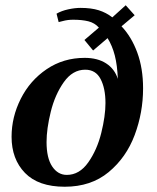

<svg xmlns="http://www.w3.org/2000/svg" viewBox="-20 -700 598 730"><path d="M24 -180Q24 -255 59 -324.5Q94 -394 157.5 -437Q221 -480 302 -480Q351 -480 383.5 -459Q416 -438 428 -400Q426 -452 416.5 -489Q407 -526 389 -555L334 -508L301 -548L356 -595Q340 -613 316 -619Q292 -625 258 -625Q237 -625 219 -620L203 -616L195 -648Q214 -659 239.5 -664.5Q265 -670 286 -670Q327 -670 355.5 -661Q384 -652 407 -634L458 -680L492 -642L442 -600Q480 -560 502 -500Q524 -440 524 -364Q524 -272 492 -186.5Q460 -101 393 -45.5Q326 10 226 10Q126 10 75 -42.5Q24 -95 24 -180ZM381 -308Q381 -364 362.5 -399.5Q344 -435 304 -435Q256 -435 222.5 -387.5Q189 -340 173 -275Q157 -210 157 -160Q157 -99 178.5 -67Q200 -35 234 -35Q282 -35 315.5 -82.5Q349 -130 365 -194.5Q381 -259 381 -308Z"/></svg>

Font: Philosopher
Style: Bold Italic
Weight: 700
Italic angle: -10°
Designer: Jovanny Lemonad
Foundry: Jovanny Lemonad
Version: Version 2.000